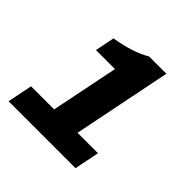

<svg xmlns="http://www.w3.org/2000/svg" viewBox="-165 -782 929 929"><g transform="rotate(45 300.0 -317.0)"><path d="M18 0 44 -128H202L272 -474H142L162 -574Q277 -593 346 -634H464L362 -128H502L476 0Z"/></g></svg>

Font: TypoPRO Source Code Pro
Style: Italic
Weight: 900
Italic angle: -11°
Monospace: yes
Designer: Paul D. Hunt, Teo Tuominen
Foundry: Adobe Systems Incorporated
Version: Version 1.030;PS 1.0;hotconv 1.0.84;makeotf.lib2.5.63406